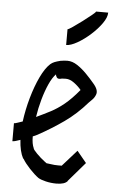

<svg xmlns="http://www.w3.org/2000/svg" viewBox="-55 -796 514 850"><g transform="rotate(5 202.5 -371.0)"><path d="M309 -137 351 -86 277 0H278Q265 16 228 16Q204 16 181 10.5Q158 5 147 -2Q129 -15 107 -38.5Q85 -62 74 -81L72 -82Q56 -112 53 -163Q42 -159 33 -156.5Q24 -154 20 -154H18V-234H20Q23 -234 33.5 -237.5Q44 -241 56 -245Q63 -298 78 -351Q93 -404 113 -446Q133 -488 155 -508Q163 -515 173 -519Q183 -523 199 -527Q216 -530 230 -530Q252 -530 274 -515.5Q296 -501 316 -480.5Q336 -460 351 -442Q378 -412 369 -391Q364 -378 354.5 -368.5Q345 -359 340 -354Q294 -301 241 -263.5Q188 -226 126 -192Q122 -190 106 -183Q106 -150 115 -131Q114 -127 131.5 -109Q149 -91 169 -76L177 -70Q182 -70 197 -67.5Q212 -65 228 -65Q235 -65 239 -65Q243 -65 245 -65ZM207 -448Q194 -445 189 -453Q184 -461 185 -466Q169 -450 155 -419Q141 -388 130 -349Q119 -310 113 -270Q145 -285 175 -300.5Q205 -316 235 -340.5Q265 -365 298 -405L299 -406Q286 -422 267 -436Q248 -450 230 -450Q225 -450 217 -449.5Q209 -449 207 -448ZM337 -758H391Q391 -737 372 -710Q353 -683 324.5 -657.5Q296 -632 267 -615.5Q238 -599 218 -599V-669Q222 -669 240.5 -681.5Q259 -694 281.5 -711Q304 -728 320.5 -741.5Q337 -755 337 -758Z"/></g></svg>

Font: Syne
Style: Italic
Weight: 400
Italic angle: -9°
Designer: Lucas Descroix
Foundry: Bonjour Monde
Version: Version 2.000; ttfautohint (v1.8.3)